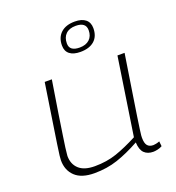

<svg xmlns="http://www.w3.org/2000/svg" viewBox="-141 -890 928 1012"><g transform="rotate(-20 323.5 -383.5)"><path d="M217 10Q145 10 109 -24Q73 -58 73 -114Q73 -122 75 -140.5Q77 -159 83.5 -201.5Q90 -244 102 -323Q114 -402 134 -532H174Q156 -422 145 -350Q134 -278 127.5 -235Q121 -192 118 -170Q115 -148 114.5 -138.5Q114 -129 113 -124Q113 -78 142.5 -51Q172 -24 231 -24Q298 -24 353.5 -43Q409 -62 476 -97L542 -532H582Q563 -408 550 -326.5Q537 -245 530 -197Q523 -149 519.5 -125Q516 -101 515.5 -92.5Q515 -84 515 -80Q515 -49 526 -36Q537 -23 559 -23Q564 -23 574 -25Q584 -27 594 -31L597 -3Q585 4 570.5 7Q556 10 547 10Q515 10 496.5 -8Q478 -26 476 -68Q407 -30 347 -10Q287 10 217 10ZM366 -616Q327 -616 306 -632.5Q285 -649 285 -681Q285 -726 313 -751.5Q341 -777 391 -777Q430 -777 451 -760Q472 -743 472 -711Q472 -665 444 -640.5Q416 -616 366 -616ZM370 -639Q405 -639 425 -657.5Q445 -676 445 -709Q445 -754 388 -754Q352 -754 332.5 -735Q313 -716 313 -682Q313 -639 370 -639Z"/></g></svg>

Font: Georama Extended ExtraLight
Style: Italic
Weight: 200
Width: 7
Italic angle: -9°
Designer: Jean-Baptiste Levee
Foundry: Production Type
Version: Version 1.000